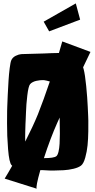

<svg xmlns="http://www.w3.org/2000/svg" viewBox="-20 -1011 569 1144"><path d="M272.9 -824.2 240.2 -881.8 431.6 -990.7 457.5 -894ZM130.4 -167.5Q176.3 -257.8 205.6 -329.1Q239.3 -414.1 276.9 -525.4Q268.1 -528.3 258.8 -530.3Q249.5 -532.2 244.1 -533.2L239.3 -533.7Q238.3 -533.2 232.9 -533.7Q227.5 -534.2 217.3 -532.7Q207 -531.2 196.8 -529.3Q186.5 -527.3 175.8 -522Q165 -516.6 159.2 -509.3Q149.4 -497.6 142.8 -443.1Q136.2 -388.7 134.8 -340.3L132.8 -292Q132.3 -284.7 131.8 -272.5Q131.3 -260.3 130.4 -225.1Q129.4 -189.9 130.4 -167.5ZM315.4 -80.1Q323.7 -86.4 328.6 -106.9Q333.5 -127.4 335 -154.5Q336.4 -181.6 336.7 -214.1Q336.9 -246.6 335.9 -276.9Q335.9 -282.2 335.7 -293.5Q335.4 -304.7 335.4 -310.5Q333 -304.7 328.1 -294.4Q323.2 -284.2 321.8 -280.8Q279.3 -185.1 241.7 -68.8Q300.8 -68.8 315.4 -80.1ZM351.1 -764.2 519 -701.7Q501.5 -664.6 475.1 -609.9Q475.6 -607.9 476.8 -604.2Q478 -600.6 478.5 -598.6Q486.8 -567.4 493.7 -497.6Q500.5 -427.7 502.9 -373.5L505.4 -319.3Q505.9 -309.1 506.3 -291.7Q506.8 -274.4 506.1 -228.5Q505.4 -182.6 501.7 -145.3Q498 -107.9 488 -72Q478 -36.1 462.9 -24.4Q447.8 -12.7 418.7 -5.6Q389.6 1.5 359.4 3.2Q329.1 4.9 301 5.1Q272.9 5.4 254.9 3.9L237.3 2.9H220.2Q191.9 103 198.7 113.3L7.8 53.2Q26.4 23.4 52.7 -23.4Q51.3 -24.4 49.3 -26.4Q34.7 -41 28.1 -122.1Q21.5 -203.1 22 -276.9L22.5 -350.6Q22.9 -361.3 23.4 -379.4Q23.9 -397.5 26.1 -444.8Q28.3 -492.2 30.8 -530.5Q33.2 -568.8 37.8 -605.2Q42.5 -641.6 47.4 -652.3Q55.2 -669.4 73.7 -678.5Q92.3 -687.5 106.9 -688.5L121.6 -689L241.7 -692.4Q288.1 -694.8 331.1 -695.3Q346.7 -749 351.1 -764.2Z"/></svg>

Font: Some Time Later
Style: Regular
Weight: 400
Version: Version 003.300